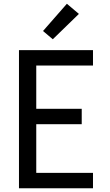

<svg xmlns="http://www.w3.org/2000/svg" viewBox="-20 -1002 588 1022"><path d="M81 0V-735H475V-653H173V-423H415V-341H173V-82H475V0ZM261 -793 209 -837 336 -982 400 -928Z"/></svg>

Font: Iosevka Semi-Condensed Medium
Style: Regular
Weight: 500
Monospace: yes
Designer: Belleve Invis
Foundry: Belleve Invis
Version: Version 27.3.5